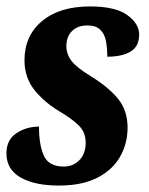

<svg xmlns="http://www.w3.org/2000/svg" viewBox="-29 -566 464 596"><path d="M154 10Q79 10 35 -15Q-9 -40 -9 -90Q-9 -132 22 -152.5Q53 -173 92 -173Q92 -115 107.5 -82Q123 -49 169 -49Q198 -49 217.5 -69Q237 -89 237 -123Q237 -155 216 -176Q195 -197 156 -220Q109 -248 78 -286.5Q47 -325 47 -379Q47 -455 101.5 -500.5Q156 -546 250 -546Q330 -546 366.5 -519Q403 -492 403 -459Q403 -422 376.5 -406Q350 -390 304 -390Q304 -416 300 -438Q296 -460 282.5 -473.5Q269 -487 242 -487Q212 -487 194.5 -469.5Q177 -452 177 -423Q177 -398 193 -377Q209 -356 252 -330Q310 -294 338.5 -258Q367 -222 367 -170Q367 -121 344 -80Q321 -39 273.5 -14.5Q226 10 154 10Z"/></svg>

Font: Noto Serif ExtraCondensed ExtraBold
Style: Italic
Weight: 800
Width: 2
Italic angle: -12°
Designer: Monotype Design Team
Foundry: Monotype Imaging Inc.
Version: Version 2.013